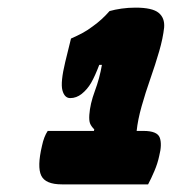

<svg xmlns="http://www.w3.org/2000/svg" viewBox="-20 -840 450 503"><path d="M105 -497H226L227 -501Q219 -509 216 -516.5Q213 -524 214 -539Q216 -568 228.5 -601.5Q241 -635 247 -670H240Q229 -641 219 -623.5Q209 -606 194 -594Q180 -583 164 -583Q149 -583 143.5 -603.5Q138 -624 151 -678L166 -739Q182 -746 196 -753.5Q210 -761 223 -771Q247 -788 267 -811Q281 -815 298.5 -817.5Q316 -820 335 -820Q379 -820 395.5 -806.5Q412 -793 410 -768Q407 -740 397 -705.5Q387 -671 374 -634Q361 -597 351 -561.5Q341 -526 338 -497H356Q392 -497 398.5 -479.5Q405 -462 397 -431Q393 -412 384.5 -392Q376 -372 368 -357H142Q99 -357 88 -380Q77 -403 90 -458Q95 -482 105 -497Z"/></svg>

Font: Recursive Sn Csl St XBk
Style: Italic
Weight: 1000
Italic angle: -15°
Version: Version 1.085;hotconv 1.1.0;makeotfexe 2.6.0; ttfautohint (v